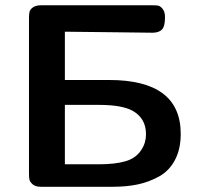

<svg xmlns="http://www.w3.org/2000/svg" viewBox="-20 -714 773 734"><path d="M90.8 -49.8V-647Q90.8 -660.2 93 -669.2Q95.2 -678.2 106.2 -686Q117.2 -693.8 137.2 -693.8H564Q577.1 -693.8 585 -692.4Q592.8 -690.9 601.8 -679.9Q610.8 -668.9 610.8 -647.9Q610.8 -612.8 598.9 -600.8Q586.9 -588.9 563 -588.9Q549.8 -588.9 408 -590.8Q266.1 -592.8 228 -592.8V-408.2H397Q670.9 -408.2 670.9 -202.1Q670.9 -144 648.9 -102.5Q627 -61 588.4 -39.6Q549.8 -18.1 506.8 -9Q463.9 0 412.1 0H136.2Q115.2 0 104.7 -9.5Q94.2 -19 92.5 -27.3Q90.8 -35.6 90.8 -49.8ZM228 -85.9H356.9Q420.9 -85.9 460.9 -97.9Q501 -109.9 521 -142.1Q538.1 -168 538.1 -201.2Q538.1 -261.2 487.8 -290Q446.8 -313 359.9 -313H228Z"/></svg>

Font: CMU Sans Serif
Style: Bold
Weight: 700
Version: Version 0.7.0